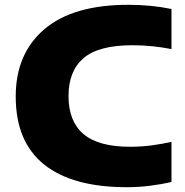

<svg xmlns="http://www.w3.org/2000/svg" viewBox="-20 -770 770 800"><path d="M508.5 10Q281.5 10 163.5 -84.8Q45.5 -179.5 45.5 -368Q45.5 -546.5 164.8 -648.2Q284 -750 514.5 -750Q610.5 -750 694.5 -732.5V-565.5Q656.5 -573 616 -577.2Q575.5 -581.5 531.5 -581.5Q391.5 -581.5 328.5 -528Q265.5 -474.5 265.5 -370Q265.5 -264.5 327.8 -211.5Q390 -158.5 522 -158.5Q568.5 -158.5 611.8 -164.2Q655 -170 694.5 -179V-12Q653 -2 605.2 4Q557.5 10 508.5 10Z"/></svg>

Font: Encode Sans Expanded Expanded ExtraBold
Style: Regular
Weight: 800
Width: 7
Designer: Multiple Designers
Foundry: Impallari Type
Version: Version 3.000; ttfautohint (v1.8.3) -l 8 -r 50 -G 200 -x 14 